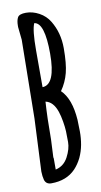

<svg xmlns="http://www.w3.org/2000/svg" viewBox="-81 -714 402 763"><g transform="rotate(-10 120.0 -332.5)"><path d="M94.7 -521.5Q94.7 -521.5 94.7 -372.6Q147.5 -374 147.5 -499Q147.5 -624 106.4 -628.9Q94.7 -603.5 94.7 -521.5ZM88.4 -90.8 89.4 -85.9V-41Q123 -48.8 139.9 -80.8Q156.7 -112.8 156.7 -140.4Q156.7 -168 156 -184.1Q155.3 -200.2 151.4 -223.6Q147.5 -247.1 141.6 -264.6Q127 -307.6 96.2 -314Q91.8 -249.5 91.8 -162.6ZM45.9 -572.8 40.5 -624.5V-629.9Q40.5 -650.9 47.1 -663.1Q53.7 -675.3 80.8 -675.3Q107.9 -675.3 133.8 -661.1Q159.7 -647 174.8 -622.1Q204.6 -573.2 204.6 -510.7Q204.6 -448.2 195.3 -411.9Q186 -375.5 164.1 -344.2Q203.1 -306.6 209 -220.7Q210 -201.2 210.2 -173.8Q210.4 -146.5 205.6 -120.1Q200.7 -93.8 189.5 -69.8Q177.7 -45.9 161.1 -28.3Q124.5 9.8 63 9.8Q42 9.8 36.1 -8.8Q32.2 -22.9 31.7 -43L41.5 -255.9Z"/></g></svg>

Font: Amatic
Style: Bold
Weight: 700
Width: 3
Version: Version 2.000; ttfautohint (v0.92-dirty) -l 8 -r 50 -G 50 -x